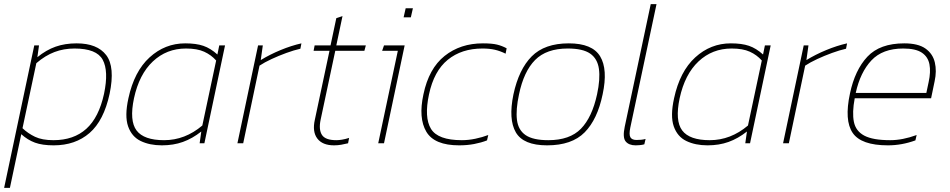

<svg xmlns="http://www.w3.org/2000/svg" viewBox="-42 -694 4601 930"><path d="M-22 216 124 -474H147L139 -417Q182 -452 227.5 -468Q273 -484 329 -484Q429 -484 472.5 -427Q516 -370 489 -240Q461 -110 392 -50Q323 10 218 10Q163 10 127.5 -3Q92 -16 61 -44L6 216ZM217 -15Q315 -15 376 -70Q437 -125 462 -240Q485 -350 455.5 -404.5Q426 -459 319 -459Q267 -459 222 -442Q177 -425 134 -388L67 -73Q93 -48 127.5 -31.5Q162 -15 217 -15Z M742 10Q683 10 639.5 -11Q596 -32 578.5 -82Q561 -132 580 -218Q608 -348 682.5 -416Q757 -484 855 -484Q908 -484 943 -472Q978 -460 1011 -430L1020 -474H1048L948 0H925L933 -57Q890 -23 844 -6.5Q798 10 742 10ZM753 -15Q854 -15 938 -86L1005 -401Q981 -428 947 -443.5Q913 -459 859 -459Q765 -459 698.5 -396.5Q632 -334 607 -218Q584 -109 619.5 -62Q655 -15 753 -15Z M1108 0 1208 -474H1231L1221 -403Q1265 -430 1317 -451.5Q1369 -473 1418 -484L1413 -458Q1382 -451 1345 -437.5Q1308 -424 1273.5 -408Q1239 -392 1215 -376L1136 0Z M1576 10Q1520 10 1495 -23Q1470 -56 1483 -114L1554 -448H1477L1482 -474H1559L1587 -606L1617 -616L1587 -474H1730L1723 -448H1582L1511 -114Q1501 -66 1517.5 -40.5Q1534 -15 1587 -15Q1599 -15 1614.5 -17.5Q1630 -20 1649 -26L1644 0Q1628 4 1611 7Q1594 10 1576 10Z M1913 -610 1923 -654H1958L1948 -610ZM1790 0 1885 -448H1809L1818 -474H1918L1818 0Z M2182 10Q2062 10 2023 -56Q1984 -122 2009 -237Q2035 -362 2111.5 -423Q2188 -484 2297 -484Q2341 -484 2365.5 -478Q2390 -472 2412 -460L2407 -434Q2381 -447 2355 -453Q2329 -459 2295 -459Q2194 -459 2127 -404.5Q2060 -350 2036 -237Q2012 -125 2045.5 -70Q2079 -15 2195 -15Q2227 -15 2260.5 -22Q2294 -29 2323 -40L2317 -14Q2289 -3 2255 3.5Q2221 10 2182 10Z M2608 10Q2493 10 2456.5 -53Q2420 -116 2445 -237Q2471 -358 2533.5 -421Q2596 -484 2713 -484Q2827 -484 2865 -421Q2903 -358 2877 -237Q2852 -116 2790 -53Q2728 10 2608 10ZM2614 -15Q2718 -15 2772 -70.5Q2826 -126 2850 -237Q2866 -311 2859 -360.5Q2852 -410 2816.5 -434.5Q2781 -459 2708 -459Q2605 -459 2550 -403.5Q2495 -348 2472 -237Q2456 -163 2462 -113.5Q2468 -64 2504 -39.5Q2540 -15 2614 -15Z M3037 10Q3004 10 2988.5 -9Q2973 -28 2984 -80L3110 -674H3138L3011 -76Q3004 -42 3011.5 -29Q3019 -16 3041 -16Q3052 -16 3063 -17Q3074 -18 3085 -21L3079 5Q3069 8 3056.5 9Q3044 10 3037 10Z M3385 10Q3326 10 3282.5 -11Q3239 -32 3221.5 -82Q3204 -132 3223 -218Q3251 -348 3325.5 -416Q3400 -484 3498 -484Q3551 -484 3586 -472Q3621 -460 3654 -430L3663 -474H3691L3591 0H3568L3576 -57Q3533 -23 3487 -6.5Q3441 10 3385 10ZM3396 -15Q3497 -15 3581 -86L3648 -401Q3624 -428 3590 -443.5Q3556 -459 3502 -459Q3408 -459 3341.5 -396.5Q3275 -334 3250 -218Q3227 -109 3262.5 -62Q3298 -15 3396 -15Z M3751 0 3851 -474H3874L3864 -403Q3908 -430 3960 -451.5Q4012 -473 4061 -484L4056 -458Q4025 -451 3988 -437.5Q3951 -424 3916.5 -408Q3882 -392 3858 -376L3779 0Z M4259 10Q4129 10 4088 -50.5Q4047 -111 4075 -241Q4099 -355 4159.5 -419.5Q4220 -484 4338 -484Q4405 -484 4440.5 -459Q4476 -434 4486 -392Q4496 -350 4485 -300L4468 -218H4098Q4085 -149 4094 -104Q4103 -59 4144.5 -37Q4186 -15 4270 -15Q4330 -15 4398 -40L4392 -14Q4326 10 4259 10ZM4103 -244H4445L4456 -296Q4467 -346 4460 -382.5Q4453 -419 4423 -439Q4393 -459 4333 -459Q4233 -459 4179 -401.5Q4125 -344 4103 -244Z"/></svg>

Font: Kanit Thin
Style: Italic
Weight: 250
Italic angle: -12°
Designer: Katatrad Team
Foundry: CadsonDemak
Version: Version 2.000; ttfautohint (v1.8.3)